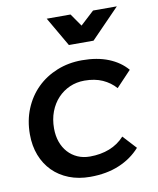

<svg xmlns="http://www.w3.org/2000/svg" viewBox="-85 -819 733 890"><g transform="rotate(-10 282.0 -374.5)"><path d="M268 4Q213.5 4 168.8 -13.5Q124 -31 92.2 -63Q60.5 -95 43.2 -139.5Q26 -184 26 -238Q26 -303.5 48.5 -358Q71 -412.5 110.8 -451.8Q150.5 -491 205 -513Q259.5 -535 323 -535Q394.5 -535 447.8 -513.5Q501 -492 534 -453L464 -379Q439 -407.5 402.8 -423.8Q366.5 -440 318 -440Q280.5 -440 248.2 -425.8Q216 -411.5 192 -385.8Q168 -360 154.5 -324.5Q141 -289 141 -246Q141 -211 151.2 -182.2Q161.5 -153.5 180.2 -132.8Q199 -112 225 -100.5Q251 -89 283 -89Q333.5 -89 375 -105.2Q416.5 -121.5 446 -154L504 -91Q463.5 -45.5 404.2 -20.8Q345 4 268 4ZM392 -615H276L196 -753H308L349.5 -693.5L414 -753H526Z"/></g></svg>

Font: Argentum Sans
Style: Italic
Weight: 400
Italic angle: -11.3099°
Designer: Julieta Ulanovsky, Owen Earl, Rasmus Andersson, Cristiano Sobral
Foundry: The Argentum Sans Project Authors
Version: Version 3.131; ttfautohint (v1.8.4.7-5d5b-dirty)